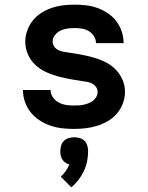

<svg xmlns="http://www.w3.org/2000/svg" viewBox="-20 -548 640 828"><path d="M298 8Q272 8 246.5 5Q221 2 196.5 -6.5Q172 -15 150 -29.5Q128 -44 112 -64Q96 -84 87.5 -109Q79 -134 79 -160H198Q198 -143 208 -128.5Q218 -114 233 -106Q248 -98 264.5 -95.5Q281 -93 298 -93Q309 -93 320 -93.5Q331 -94 341.5 -96.5Q352 -99 362.5 -103Q373 -107 381.5 -114Q390 -121 395.5 -130.5Q401 -140 401 -151Q401 -162 395.5 -171Q390 -180 381 -185.5Q372 -191 362 -193.5Q352 -196 342 -197Q314 -201 286.5 -206Q259 -211 232 -218Q205 -225 179 -237Q153 -249 132.5 -268Q112 -287 100.5 -313.5Q89 -340 89 -368Q89 -392 97.5 -416Q106 -440 121.5 -459.5Q137 -479 158.5 -492.5Q180 -506 203.5 -514Q227 -522 252 -525Q277 -528 302 -528Q327 -528 352 -525Q377 -522 400.5 -513.5Q424 -505 445.5 -490.5Q467 -476 482 -456Q497 -436 505 -412Q513 -388 513 -362H394Q394 -378 385 -392Q376 -406 362.5 -414Q349 -422 333.5 -424.5Q318 -427 302 -427Q286 -427 271 -425Q256 -423 242 -416.5Q228 -410 217.5 -397.5Q207 -385 207 -369Q207 -359 212.5 -349.5Q218 -340 227 -334.5Q236 -329 246 -326.5Q256 -324 266 -323Q294 -319 321.5 -314Q349 -309 376 -302Q403 -295 429 -283Q455 -271 475 -252Q495 -233 507 -207Q519 -181 519 -153Q519 -127 510 -102.5Q501 -78 484.5 -58.5Q468 -39 445.5 -26Q423 -13 399 -5.5Q375 2 349.5 5Q324 8 298 8ZM288 260 242 214Q254 203 263.5 189.5Q273 176 279 161Q270 159 262 153.5Q254 148 249 140Q244 132 242 122.5Q240 113 240 104Q240 92 243.5 80Q247 68 255.5 59.5Q264 51 276 47.5Q288 44 300 44Q312 44 324 47.5Q336 51 344.5 59.5Q353 68 356.5 80Q360 92 360 104Q360 126 355.5 148Q351 170 341.5 190Q332 210 318.5 227.5Q305 245 288 260Z"/></svg>

Font: Iosevka Custom Extended
Style: Bold
Weight: 700
Width: 7
Monospace: yes
Designer: Belleve Invis
Foundry: Belleve Invis
Version: Version 11.2.4; ttfautohint (v1.8.4)